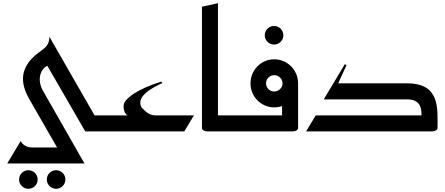

<svg xmlns="http://www.w3.org/2000/svg" viewBox="-20 -820 2775 1198"><path d="M99 300C99 332 125 358 157 358C189 358 215 332 215 300C215 268 189 242 157 242C125 242 99 268 99 300ZM272 300C272 332 298 358 330 358C362 358 388 332 388 300C388 268 362 242 330 242C298 242 272 268 272 300Z M507 200 249 -252C212 -317 226 -383 275 -410L512 0H700V-100H570L288 -591C288 -539 264 -523 223 -493C142 -433 80 -345 162 -203L336 100H177C153 100 122 87 109 60L25 200Z M776 -100H660V0H1130L1190 -100H950C910 -100 886 -126 867 -146C855 -158 852 -183 859 -200C873 -233 913 -265 993 -302L986 -311C824 -259 774 -208 758 -183C746 -165 748 -116 776 -100Z M1340 -800 1240 -778V-23C1240 2 1280 0 1280 0H1460V-100H1340Z M1632 -600C1632 -568 1658 -542 1690 -542C1722 -542 1748 -568 1748 -600C1748 -632 1722 -658 1690 -658C1658 -658 1632 -632 1632 -600Z M1543 -300C1543 -217 1609 -150 1691 -150C1708 -150 1725 -153 1740 -158V-100H1420V0H1800C1800 0 1840 2 1840 -23V-300C1840 -383 1773 -450 1691 -450C1609 -450 1543 -383 1543 -300ZM1640 -300C1640 -328 1663 -351 1691 -351C1719 -351 1743 -328 1743 -300C1743 -272 1719 -249 1691 -249C1663 -249 1640 -272 1640 -300Z M2142 -413 2132 -420 2000 -200H2520C2595 -200 2611 -156 2610 -100H1950L1890 0H2670C2670 0 2710 2 2710 -23C2710 -143 2727 -300 2520 -300H2090Z"/></svg>

Font: Reem Kufi
Style: Regular
Weight: 400
Designer: Khaled Hosny
Version: Version 0.007